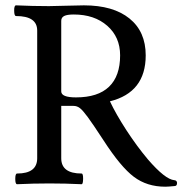

<svg xmlns="http://www.w3.org/2000/svg" viewBox="-20 -686 682 718"><path d="M598.1 12.2Q529.8 12.2 480.7 -24.7Q431.6 -61.5 367.2 -161.1Q326.7 -223.1 308.1 -248.3Q289.6 -273.4 278.8 -281.7Q268.1 -290 254.9 -290H209V-94.2Q209 -37.1 285.2 -37.1Q291 -37.1 290.8 -17.1Q290.5 2.9 285.2 2.9Q225.1 0 165 0Q104 0 43.9 2.9Q37.1 2.9 37.1 -17.1Q37.1 -37.1 43.9 -37.1Q119.1 -37.1 119.1 -94.2V-571.8Q119.1 -626 40 -626Q33.2 -626 33 -646Q32.7 -666 40 -666Q101.6 -663.1 163.1 -663.1Q185.1 -663.1 228.5 -664.6Q272 -666 293.9 -666Q403.3 -666 464.1 -616.9Q524.9 -567.9 524.9 -479Q524.9 -340.3 391.1 -307.1Q413.6 -259.3 452.6 -199.2Q491.7 -139.2 533.2 -89.8Q597.7 -15.1 631.8 -12.2Q636.2 -12.2 639.2 -9.3Q642.1 -6.3 642.1 -2Q642.1 9.8 632.8 9.8Q608.4 12.2 598.1 12.2ZM264.2 -321.8Q346.2 -321.8 387.7 -361.6Q429.2 -401.4 429.2 -479Q429.2 -547.4 381.1 -589.6Q333 -631.8 255.9 -631.8Q231 -631.8 220 -626.2Q209 -620.6 209 -607.9V-344.2Q209 -321.8 264.2 -321.8Z"/></svg>

Font: Junicode SmCond Medium
Style: Regular
Weight: 500
Width: 4
Designer: Peter S. Baker
Version: Version 2.206